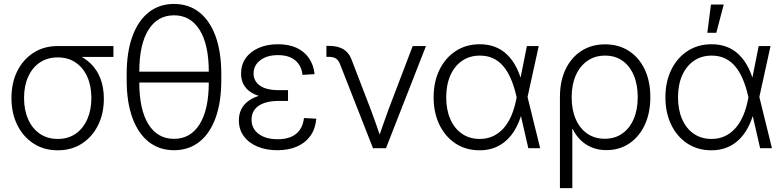

<svg xmlns="http://www.w3.org/2000/svg" viewBox="-20 -758 4002 982"><path d="M275.4 10.7Q205.1 10.7 151.9 -23.7Q98.6 -58.1 68.6 -118.4Q38.6 -178.7 38.6 -256.8Q38.6 -335 68.6 -394.8Q98.6 -454.6 151.9 -488.5Q205.1 -522.5 275.4 -522.5H560.1V-466.8H357.4L275.4 -464.4Q222.2 -464.4 183.6 -438.2Q145 -412.1 124 -365.2Q103 -318.4 103 -256.8Q103 -195.3 124 -147.9Q145 -100.6 183.6 -74Q222.2 -47.4 275.4 -47.4Q328.6 -47.4 367.2 -74.2Q405.8 -101.1 426.5 -148.4Q447.3 -195.8 447.3 -256.8Q447.3 -318.4 426.5 -365Q405.8 -411.6 367.2 -438Q328.6 -464.4 275.4 -464.4V-496.6Q325.7 -496.6 368.4 -480.5Q411.1 -464.4 443.4 -433.3Q475.6 -402.3 493.4 -356.9Q511.2 -311.5 511.2 -252.9Q511.2 -176.8 481.4 -117.2Q451.7 -57.6 398.7 -23.4Q345.7 10.7 275.4 10.7Z M870.1 10.3Q794.9 10.3 740.7 -32.5Q686.5 -75.2 657.2 -155.5Q627.9 -235.8 627.9 -348.1V-379.4Q627.9 -491.7 657.2 -572Q686.5 -652.3 740.7 -695.1Q794.9 -737.8 870.1 -737.8Q945.3 -737.8 999.5 -695.1Q1053.7 -652.3 1082.8 -572Q1111.8 -491.7 1111.8 -379.4V-348.1Q1111.8 -235.8 1082.8 -155.5Q1053.7 -75.2 999.5 -32.5Q945.3 10.3 870.1 10.3ZM870.1 -47.9Q954.1 -47.9 1001 -122.6Q1047.9 -197.3 1047.9 -337.4V-390.1Q1047.9 -530.3 1001 -605Q954.1 -679.7 870.1 -679.7Q785.6 -679.7 739 -605Q692.4 -530.3 692.4 -390.1V-337.4Q692.4 -197.3 739 -122.6Q785.6 -47.9 870.1 -47.9ZM672.4 -335.9V-391.6H1069.8V-335.9Z M1398.9 10.3Q1341.3 10.3 1296.9 -8.3Q1252.4 -26.9 1227.1 -61.3Q1201.7 -95.7 1201.7 -142.1Q1201.7 -175.3 1215.1 -200.9Q1228.5 -226.6 1254.4 -244.4Q1280.3 -262.2 1317.6 -271.5Q1355 -280.8 1403.3 -280.8H1453.1V-241.7H1401.9Q1361.8 -241.7 1331.1 -231Q1300.3 -220.2 1283.4 -199Q1266.6 -177.7 1266.6 -146Q1266.6 -100.6 1302.7 -73.2Q1338.9 -45.9 1400.4 -45.9Q1441.9 -45.9 1470.5 -58.8Q1499 -71.8 1514.9 -95.9Q1530.8 -120.1 1534.7 -154.3L1597.7 -150.9Q1593.3 -99.1 1567.6 -63.2Q1542 -27.3 1498.8 -8.5Q1455.6 10.3 1398.9 10.3ZM1406.2 -253.9Q1358.4 -253.9 1322 -262.5Q1285.6 -271 1261.5 -287.4Q1237.3 -303.7 1225.1 -327.4Q1212.9 -351.1 1212.9 -381.8Q1212.9 -426.8 1236.6 -460.4Q1260.3 -494.1 1303 -512.9Q1345.7 -531.7 1401.9 -531.7Q1457.5 -531.7 1497.3 -513.2Q1537.1 -494.6 1560.5 -460.2Q1584 -425.8 1588.9 -378.9L1527.3 -375Q1522 -422.4 1490 -449.2Q1458 -476.1 1401.9 -476.1Q1345.2 -476.1 1311 -449.7Q1276.9 -423.3 1276.9 -381.8Q1276.9 -343.8 1309.1 -320.3Q1341.3 -296.9 1405.8 -296.9H1453.1V-253.9Z M1887.7 0 1718.8 -430.7Q1710.9 -450.7 1697.5 -459Q1684.1 -467.3 1661.1 -467.3H1649.4V-523.4H1662.6Q1707 -523.4 1735.6 -506.6Q1764.2 -489.7 1777.3 -455.1L1875 -201.2Q1890.1 -161.6 1903.6 -122.6Q1917 -83.5 1930.2 -44.9H1913.1Q1926.8 -83.5 1940.2 -122.8Q1953.6 -162.1 1968.3 -201.2L2090.8 -522.5H2158.7L1954.1 0Z M2433.1 10.7Q2363.3 10.7 2310.3 -23.9Q2257.3 -58.6 2227.5 -119.9Q2197.8 -181.2 2197.8 -260.3Q2197.8 -339.8 2227.8 -401.1Q2257.8 -462.4 2311 -497.1Q2364.3 -531.7 2433.6 -531.7Q2477.1 -531.7 2511.7 -518.3Q2546.4 -504.9 2572.5 -479.7Q2598.6 -454.6 2617.4 -420.2Q2636.2 -385.7 2647.9 -343.3H2669.9L2677.7 -263.7L2742.7 0H2682.1L2619.6 -272Q2608.9 -317.9 2592.8 -355.2Q2576.7 -392.6 2554.4 -418.9Q2532.2 -445.3 2502.4 -459.5Q2472.7 -473.6 2434.1 -473.6Q2382.3 -473.6 2343.5 -447Q2304.7 -420.4 2283.4 -372.3Q2262.2 -324.2 2262.2 -260.3Q2262.2 -196.3 2283.2 -148.4Q2304.2 -100.6 2342.8 -74Q2381.3 -47.4 2433.6 -47.4Q2471.7 -47.4 2502.2 -61.8Q2532.7 -76.2 2556.2 -102.8Q2579.6 -129.4 2595.5 -166.5Q2611.3 -203.6 2620.1 -248.5L2674.8 -522.5H2735.4L2677.7 -259.8L2669.9 -177.7H2648.4Q2636.7 -136.2 2617.9 -101.8Q2599.1 -67.4 2572.5 -42.2Q2545.9 -17.1 2511.2 -3.2Q2476.6 10.7 2433.1 10.7Z M2843.8 204.1V-261.7Q2843.8 -343.3 2872.8 -403.8Q2901.9 -464.4 2953.9 -497.8Q3005.9 -531.2 3074.7 -531.2Q3144 -531.2 3196 -497.8Q3248 -464.4 3277.1 -403.6Q3306.2 -342.8 3306.2 -261.2Q3306.2 -180.2 3277.6 -119.1Q3249 -58.1 3198.5 -24.2Q3147.9 9.8 3081.5 9.8Q3039.6 9.8 3005.9 -4.4Q2972.2 -18.6 2948 -43Q2923.8 -67.4 2909.2 -98.6H2907.2V204.1ZM3073.2 -48.3Q3124.5 -48.3 3162.4 -74.7Q3200.2 -101.1 3220.9 -148.9Q3241.7 -196.8 3241.7 -261.2Q3241.7 -325.2 3221.4 -373Q3201.2 -420.9 3163.6 -447.3Q3126 -473.6 3074.7 -473.6Q3022.9 -473.6 2984.4 -446.8Q2945.8 -419.9 2924.8 -372.3Q2903.8 -324.7 2903.8 -261.2Q2903.8 -196.8 2924.6 -148.9Q2945.3 -101.1 2983.4 -74.7Q3021.5 -48.3 3073.2 -48.3Z M3618.7 10.7Q3548.8 10.7 3495.8 -23.9Q3442.9 -58.6 3413.1 -119.9Q3383.3 -181.2 3383.3 -260.3Q3383.3 -339.8 3413.3 -401.1Q3443.4 -462.4 3496.6 -497.1Q3549.8 -531.7 3619.1 -531.7Q3662.6 -531.7 3697.3 -518.3Q3731.9 -504.9 3758.1 -479.7Q3784.2 -454.6 3803 -420.2Q3821.8 -385.7 3833.5 -343.3H3855.5L3863.3 -263.7L3928.2 0H3867.7L3805.2 -272Q3794.4 -317.9 3778.3 -355.2Q3762.2 -392.6 3740 -418.9Q3717.8 -445.3 3688 -459.5Q3658.2 -473.6 3619.6 -473.6Q3567.9 -473.6 3529.1 -447Q3490.2 -420.4 3469 -372.3Q3447.8 -324.2 3447.8 -260.3Q3447.8 -196.3 3468.8 -148.4Q3489.7 -100.6 3528.3 -74Q3566.9 -47.4 3619.1 -47.4Q3657.2 -47.4 3687.7 -61.8Q3718.3 -76.2 3741.7 -102.8Q3765.1 -129.4 3781 -166.5Q3796.9 -203.6 3805.7 -248.5L3860.4 -522.5H3920.9L3863.3 -259.8L3855.5 -177.7H3834Q3822.3 -136.2 3803.5 -101.8Q3784.7 -67.4 3758.1 -42.2Q3731.4 -17.1 3696.8 -3.2Q3662.1 10.7 3618.7 10.7ZM3597.7 -590.3 3616.2 -734.9H3681.6L3643.6 -590.3Z"/></svg>

Font: Inter 28pt Light
Style: Regular
Weight: 300
Designer: Rasmus Andersson
Foundry: rsms
Version: Version 4.001;git-66647c0bb